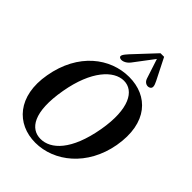

<svg xmlns="http://www.w3.org/2000/svg" viewBox="-210 -794 904 904"><g transform="rotate(45 242.0 -341.5)"><path d="M195 16C320 16 444 -81 474 -248C505 -425 414 -516 289 -516C164 -516 41 -425 10 -248C-20 -81 70 16 195 16ZM115 -249C143 -409 217 -486 284 -486C351 -486 397 -409 369 -249C339 -79 267 -14 200 -14C133 -14 85 -79 115 -249ZM195 -549C206 -542 230 -548 247 -570L321 -668L353 -570C360 -548 380 -542 393 -549C406 -556 403 -570 392 -592L338 -699H314L213 -591C194 -570 184 -556 195 -549Z"/></g></svg>

Font: RL Madena Oblique
Style: Regular
Weight: 400
Italic angle: -10°
Designer: I Kadek Wantara Putra
Foundry: Roughlines ID
Version: Version 1.000;Glyphs 3.1.2 (3151)